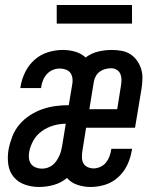

<svg xmlns="http://www.w3.org/2000/svg" viewBox="-20 -737 640 765"><path d="M136 8Q106 8 79 -1.5Q52 -11 34.5 -32Q17 -53 13 -82Q9 -111 14 -141Q19 -167 29 -193Q39 -219 57 -240.5Q75 -262 99 -277.5Q123 -293 149 -302Q175 -311 201.5 -314.5Q228 -318 254 -318L267 -396Q270 -409 269 -422Q268 -435 261.5 -445Q255 -455 243 -459.5Q231 -464 218 -464Q204 -464 190.5 -458.5Q177 -453 167 -442Q157 -431 151.5 -417.5Q146 -404 144 -390Q144 -389 144 -388Q144 -387 144 -386H61Q61 -388 61.5 -389.5Q62 -391 62 -393Q67 -423 81 -451Q95 -479 118.5 -499.5Q142 -520 171.5 -529Q201 -538 230 -538Q256 -538 280 -531Q304 -524 321 -508Q344 -525 371 -531.5Q398 -538 425 -538Q445 -538 464.5 -534.5Q484 -531 499.5 -521Q515 -511 526 -495.5Q537 -480 542.5 -462Q548 -444 547.5 -424Q547 -404 544 -384L518 -228H323L308 -134Q306 -121 306.5 -108.5Q307 -96 312.5 -86Q318 -76 329.5 -71Q341 -66 353 -66Q366 -66 379.5 -72Q393 -78 402 -89Q411 -100 416 -113.5Q421 -127 423 -140Q423 -141 423 -142Q423 -143 424 -144H506Q506 -142 506 -140.5Q506 -139 505 -137Q500 -107 487 -79.5Q474 -52 451 -31Q428 -10 399 -1Q370 8 341 8Q314 8 288.5 -0.5Q263 -9 247 -28Q223 -8 193.5 0Q164 8 136 8ZM336 -302H447L462 -396Q462 -396 462 -396Q462 -396 462 -396Q464 -408 464 -420Q464 -432 459.5 -442.5Q455 -453 445 -459Q435 -465 423 -465Q411 -465 399.5 -462Q388 -459 378 -452Q368 -445 362 -434Q356 -423 354 -412ZM147 -65Q158 -65 169 -68.5Q180 -72 189 -79Q198 -86 204.5 -95.5Q211 -105 216 -115.5Q221 -126 223.5 -136.5Q226 -147 228 -158L242 -244Q218 -244 193.5 -237Q169 -230 147.5 -215Q126 -200 113 -177Q100 -154 96 -130Q94 -118 95.5 -105.5Q97 -93 104 -83.5Q111 -74 123 -69.5Q135 -65 147 -65ZM206 -643V-717H506V-643Z"/></svg>

Font: Iosevka Curly Slab ExObl
Style: Regular
Weight: 400
Width: 7
Italic angle: -9°
Monospace: yes
Designer: Belleve Invis
Foundry: Belleve Invis
Version: Version 11.1.0; ttfautohint (v1.8.3)